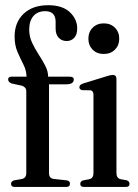

<svg xmlns="http://www.w3.org/2000/svg" viewBox="-20 -736 542 756"><path d="M173 -55Q173 -33.5 191.5 -31.5L241.5 -26Q255.5 -24.5 255.5 -12.5Q255.5 0 241 0H37.5Q23.5 0 23.5 -12Q23.5 -22.5 36 -26L65.5 -31Q83.5 -35 83.5 -54V-377Q83.5 -392.5 66.5 -398.5L27 -407Q12 -412.5 12 -423Q12 -434 25 -434H84.5Q84 -459 72.2 -482Q60.5 -505 49 -531.2Q37.5 -557.5 37.5 -592Q37.5 -648 73 -681.8Q108.5 -715.5 170 -715.5Q226 -715.5 255 -688Q284 -660.5 284 -624Q284 -599.5 272.2 -587Q260.5 -574.5 242.5 -574.5Q223 -574.5 211 -587.5Q199 -600.5 199 -623.5V-650Q199 -692 158 -692Q128 -692 111.5 -672.8Q95 -653.5 95 -619.5Q95 -592.5 106.2 -568.2Q117.5 -544 132.2 -521.5Q147 -499 158.2 -477.2Q169.5 -455.5 169.5 -434H255Q270.5 -434 270.5 -423Q270.5 -404 240.5 -404H173ZM388.5 -523.5Q361.5 -523.5 344.8 -540.5Q328 -557.5 328 -583.5Q328 -610 345 -627Q362 -644 388.5 -644Q415.5 -644 432.5 -627Q449.5 -610 449.5 -583.5Q449.5 -557.5 432.5 -540.5Q415.5 -523.5 388.5 -523.5ZM438.5 -425V-55Q438.5 -34.5 454.5 -30.5L479.5 -26Q490 -22 490 -12Q490 0 476 0H310Q296 0 296 -12Q296 -21.5 306.5 -25.5L332 -30.5Q348 -34.5 348 -54.5V-363Q348 -378 336.5 -380.5L303 -381Q292.5 -384 292.5 -392.5Q292.5 -402 306.5 -407L399 -435.5Q415.5 -441 424 -441Q438.5 -441 438.5 -425Z"/></svg>

Font: Fraunces 144pt S050
Style: Regular
Weight: 400
Version: Version 1.000; ttfautohint (v1.8.3)